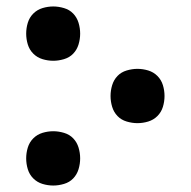

<svg xmlns="http://www.w3.org/2000/svg" viewBox="-20 -562 590 594"><path d="M145 -374Q128 -374 111.5 -379Q95 -384 83 -396Q71 -408 66 -424.5Q61 -441 61 -458Q61 -475 66 -491.5Q71 -508 83 -520Q95 -532 111.5 -537Q128 -542 145 -542Q161 -542 178 -537Q195 -532 206.5 -520Q218 -508 223 -491.5Q228 -475 228 -458Q228 -441 223 -424.5Q218 -408 206.5 -396Q195 -384 178 -379Q161 -374 145 -374ZM405 -181Q389 -181 372 -186Q355 -191 343.5 -203Q332 -215 327 -231.5Q322 -248 322 -265Q322 -282 327 -298.5Q332 -315 343.5 -327Q355 -339 372 -344Q389 -349 405 -349Q422 -349 438.5 -344Q455 -339 467 -327Q479 -315 484 -298.5Q489 -282 489 -265Q489 -248 484 -231.5Q479 -215 467 -203Q455 -191 438.5 -186Q422 -181 405 -181ZM145 12Q128 12 111.5 7Q95 2 83 -10Q71 -22 66 -38.5Q61 -55 61 -72Q61 -89 66 -105.5Q71 -122 83 -134Q95 -146 111.5 -151Q128 -156 145 -156Q161 -156 178 -151Q195 -146 206.5 -134Q218 -122 223 -105.5Q228 -89 228 -72Q228 -55 223 -38.5Q218 -22 206.5 -10Q195 2 178 7Q161 12 145 12Z"/></svg>

Font: Lode Dark
Style: Bold
Weight: 700
Monospace: yes
Designer: Belleve Invis
Foundry: Belleve Invis
Version: Version 29.2.0; ttfautohint (v1.8.3)